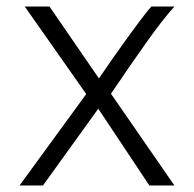

<svg xmlns="http://www.w3.org/2000/svg" viewBox="-20 -570 596 590"><path d="M40 0 245 -281 56 -550H132L284 -329Q322.5 -385.5 356 -432.2Q389.5 -479 413 -510Q436.5 -541 445 -550H516Q479.5 -509.5 430 -439.8Q380.5 -370 321 -282L516 0H439L282 -236L112 0Z"/></svg>

Font: Junction Light
Style: Regular
Weight: 300
Designer: Caroline Hadilaksono
Foundry: Caroline Hadilaksono, Tyler Finck, The League of Moveable Type
Version: Version 2.000; ttfautohint (v1.8.3)